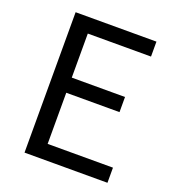

<svg xmlns="http://www.w3.org/2000/svg" viewBox="-133 -837 855 942"><g transform="rotate(20 294.5 -366.5)"><path d="M101 0H534V-79H193V-346H471V-425H193V-655H523V-733H101Z"/></g></svg>

Font: GenYoGothic2 TW R
Style: Regular
Weight: 400
Version: Version 2.100;PS 2.1;hotconv 16.6.51;makeotf.lib2.5.65220 DE